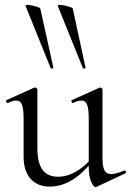

<svg xmlns="http://www.w3.org/2000/svg" viewBox="-20 -751 533 781"><path d="M317 -474 215 -727Q214 -731 222.5 -731Q231 -731 243 -728.5Q255 -726 265 -722.5Q275 -719 276 -716L328 -476Q329 -474 323.5 -472.5Q318 -471 317 -474ZM186 -474 84 -727Q83 -731 91.5 -731Q100 -731 112 -728.5Q124 -726 133.5 -722.5Q143 -719 144 -716L197 -476Q198 -474 192.5 -472.5Q187 -471 186 -474ZM182 8Q133 8 104.5 -23.5Q76 -55 76 -115V-268Q76 -307 69.5 -324.5Q63 -342 46 -342Q32 -342 12 -332Q8 -331 5.5 -337Q3 -343 7 -344L118 -394Q120 -395 122 -395Q125 -395 128.5 -392.5Q132 -390 132 -387V-148Q132 -89 153 -60.5Q174 -32 216 -32Q254 -32 292.5 -55Q331 -78 360 -117L365 -106Q319 -47 274.5 -19.5Q230 8 182 8ZM397 -387V-107Q397 -73 405 -58Q413 -43 432 -43Q442 -43 454.5 -46.5Q467 -50 485 -57Q490 -59 492 -53.5Q494 -48 490 -46L373 9Q371 10 369 10Q361 10 351 -11.5Q341 -33 341 -73V-268Q341 -307 334.5 -324.5Q328 -342 311 -342Q297 -342 277 -332Q273 -331 271 -337Q269 -343 273 -344L384 -394Q386 -395 387 -395Q390 -395 393.5 -392.5Q397 -390 397 -387Z"/></svg>

Font: Cormorant Light
Style: Regular
Weight: 400
Version: Version 4.000